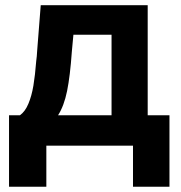

<svg xmlns="http://www.w3.org/2000/svg" viewBox="-20 -550 684 725"><path d="M14.1 -114.7H55.2Q74.8 -128.6 87.1 -158Q99.5 -187.4 106.1 -226.5Q112.6 -265.6 116.8 -319.6Q118.2 -329.1 118.9 -337.8Q119.6 -346.5 120.1 -355.4L133.8 -530.3H537.7V-114.7H619.9V155.1H482.2V0H155V155.1H14.1ZM401.2 -114.7V-418.9H257.2L251.3 -355.4Q244.8 -262.6 233.3 -206.3Q221.8 -150 199.2 -114.7Z"/></svg>

Font: WEMIX Pretendard Variable
Style: Regular
Weight: 400
Designer: Base glyphs from Inter by Rasmus Andersson; Hangeul glyphs from Noto Sans CJK(Source Han Sans) by Jang Soo-young and Kan
Foundry: Kil Hyung-jin
Version: Version 1.000;Glyphs 3.2 (3208)